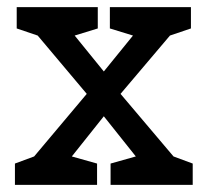

<svg xmlns="http://www.w3.org/2000/svg" viewBox="-20 -520 584 540"><path d="M22 -60 76 -80 224 -256 86 -420 27 -440V-500H255V-440L190 -420L272 -319L354 -420L289 -440V-500H517V-440L458 -420L319 -256L468 -80L522 -60V0H291V-60L362 -80L272 -193L182 -80L253 -60V0H22Z"/></svg>

Font: Hermeneus One
Style: Regular
Weight: 400
Designer: Rodrigo Fuenzalida, Pablo Impallari
Foundry: Pablo Impallari, Rodrigo Fuenzalida
Version: Version 1.002; ttfautohint (v0.93) -l 8 -r 50 -G 200 -x 14 -